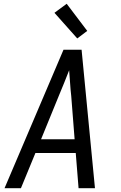

<svg xmlns="http://www.w3.org/2000/svg" viewBox="-20 -999 640 1019"><path d="M4 0 317 -735H413L484 0H397L382 -187H168L91 0ZM198 -260H376L358 -490Q354 -524 352 -558Q350 -592 347 -626Q334 -592 320 -558Q306 -524 292 -490ZM390 -795 269 -931 334 -979 443 -835Z"/></svg>

Font: Iosevka Aile Oblique
Style: Regular
Weight: 400
Italic angle: -9°
Designer: Belleve Invis
Foundry: Belleve Invis
Version: Version 31.1.0; ttfautohint (v1.8.4)